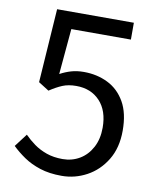

<svg xmlns="http://www.w3.org/2000/svg" viewBox="-84 -799 723 878"><g transform="rotate(10 277.5 -359.5)"><path d="M261.8 13.4Q204.7 13.4 161.2 -0.7Q117.8 -14.8 85.2 -37.1Q52.6 -59.4 27.4 -84.1L73.1 -144.3Q94.1 -123.1 119.6 -104.6Q145.1 -86.2 178.1 -74.5Q211.1 -62.9 252.9 -62.9Q296.2 -62.9 331.7 -83.8Q367.1 -104.8 388 -143.9Q408.9 -183 408.9 -235.6Q408.9 -314.2 367.5 -358.6Q326 -403.1 257.2 -403.1Q220.8 -403.1 193.8 -391.9Q166.9 -380.8 135.2 -359.8L86.4 -390.6L109.7 -733.4H466.1V-655.2H189.5L170.6 -443.2Q195.5 -456.7 221.7 -464.4Q247.9 -472.2 280.5 -472.2Q341.7 -472.2 391.9 -447.5Q442.2 -422.8 471.9 -371.1Q501.5 -319.4 501.5 -238.4Q501.5 -158.5 467.1 -102Q432.6 -45.6 378 -16.1Q323.5 13.4 261.8 13.4Z"/></g></svg>

Font: Noto Sans SC Thin
Style: Regular
Weight: 100
Designer: Ryoko NISHIZUKA 西塚涼子 (kana, bopomofo & ideographs); Paul D. Hunt (Latin, Greek & Cyrillic); Sandoll Communications 산돌커뮤니
Foundry: Adobe
Version: Version 2.004-H2;hotconv 1.0.118;makeotfexe 2.5.65603